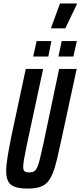

<svg xmlns="http://www.w3.org/2000/svg" viewBox="-20 -1089 467 1117"><path d="M139 8Q94 8 66.5 -2Q39 -12 27.5 -34.5Q16 -57 16 -92Q16 -129 24.5 -179.5Q33 -230 47 -300L130 -688H231L137 -251Q126 -198 120.5 -166.5Q115 -135 115 -118Q115 -105 118.5 -98Q122 -91 130.5 -88.5Q139 -86 150 -86Q168 -86 178 -92Q188 -98 196 -114.5Q204 -131 212 -164Q220 -197 232 -251L324 -688H426L342 -299Q326 -224 313.5 -170Q301 -116 287 -81.5Q273 -47 254.5 -27.5Q236 -8 208.5 0Q181 8 139 8ZM320 -760 339 -850H427L407 -760ZM173 -760 193 -850H279L261 -760ZM278 -924V-929L329 -1069H427V-1064L360 -924Z"/></svg>

Font: Saira UltraCondensed
Style: Bold Italic
Weight: 700
Width: 1
Italic angle: -12°
Designer: Hector Gatti with collaboration of the Omnibus-Type team
Foundry: Omnibus-Type
Version: Version 1.101